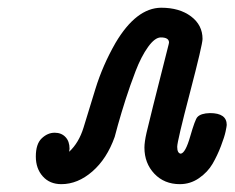

<svg xmlns="http://www.w3.org/2000/svg" viewBox="-20 -468 601 492"><path d="M71.8 -66.9Q71.8 -99.1 86.9 -113.5Q102.1 -127.9 120.1 -127.9Q137.2 -127.9 147.7 -116.9Q158.2 -106 158.2 -86.9Q158.2 -85.9 157.7 -83Q157.2 -80.1 157.2 -79.1Q182.1 -102.1 194.1 -141.1Q206.1 -180.2 224.6 -240.5Q243.2 -300.8 275.9 -357.9Q329.1 -447.8 393.1 -448.2Q439.9 -448.2 469.5 -426Q499 -403.8 499 -368.2Q499 -354 466.6 -230Q434.1 -106 434.1 -91.8Q434.1 -75.7 442.9 -74.2Q455.1 -75.2 467.5 -118.7Q480 -162.1 485.8 -168Q494.6 -177.7 518.1 -178.2Q561 -178.2 561 -147.9Q561 -145 558.1 -131.1Q555.2 -117.2 546.1 -93.5Q537.1 -69.8 524.7 -48.3Q512.2 -26.9 490 -11.5Q467.8 3.9 440.9 3.9Q400.9 3.9 375.5 -22.9Q350.1 -49.8 350.1 -89.8Q350.1 -104 355.5 -127.9Q360.8 -151.9 412.1 -354Q412.1 -355 412.6 -356.4Q413.1 -357.9 413.1 -358.9Q413.1 -372.1 392.1 -372.1Q377 -372.1 359.4 -347.7Q341.8 -323.2 327.4 -285.6Q313 -248 302 -213.6Q291 -179.2 282.2 -147.9L273.9 -117.2Q253.9 -61 216.6 -28.6Q179.2 3.9 137.2 3.9Q107.4 3.9 89.6 -16.1Q71.8 -36.1 71.8 -66.9Z"/></svg>

Font: CMU Typewriter Text
Style: BoldItalic
Weight: 700
Italic angle: -14.04°
Version: Version 0.7.0